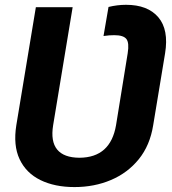

<svg xmlns="http://www.w3.org/2000/svg" viewBox="-20 -757 703 787"><path d="M285.2 9.8Q204.1 9.8 145.5 -19Q86.9 -47.9 60.3 -104.5Q33.7 -161.1 46.9 -243.7L127 -727.5H277.8L197.8 -243.7Q187 -177.2 214.4 -144Q241.7 -110.8 305.7 -110.4Q369.6 -110.8 407 -144.3Q444.3 -177.7 455.6 -243.7L503.4 -538.6Q510.3 -581.5 498 -597.2Q485.8 -612.8 448.7 -612.8Q439 -612.8 428 -612.1Q417 -611.3 404.3 -609.4L424.8 -728.5Q442.9 -732.9 460.7 -735.1Q478.5 -737.3 496.6 -737.3Q585.4 -737.3 628.9 -686.3Q672.4 -635.3 656.7 -538.6L607.9 -243.7Q594.7 -161.1 549.1 -104.7Q503.4 -48.3 435.1 -19.3Q366.7 9.8 285.2 9.8Z"/></svg>

Font: Inter 16pt
Style: Bold Italic
Weight: 700
Italic angle: -9.3988°
Version: Version 4.001;git-66647c0bb